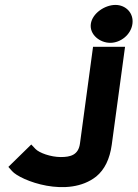

<svg xmlns="http://www.w3.org/2000/svg" viewBox="-20 -641 559 780"><path d="M29 54C62 92 256 167 371 76C405 48 426 5 434 -53L488 -451H358L305 -59C299 -11 266 -3 227 -3C186 -3 139 -20 124 -36L107 -54L14 37ZM428 -467C470 -467 512 -500 518 -544C524 -588 491 -621 449 -621C406 -621 355 -587 349 -544C343 -501 385 -467 428 -467Z"/></svg>

Font: Charger
Style: HemiRT
Weight: 900
Designer: Jasper
Foundry: Cannot Into Space Fonts
Version: Version 0.99